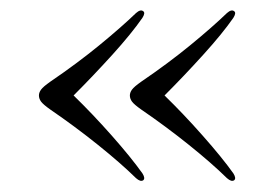

<svg xmlns="http://www.w3.org/2000/svg" viewBox="-20 -413 511 360"><path d="M53 -234Q53 -239.5 57 -245Q61 -250.5 74.5 -260Q124.5 -294 166 -328Q207.5 -362 235 -388.5Q243.5 -396 248.5 -392Q253 -389 247 -379.5Q226.5 -350 190.8 -310.5Q155 -271 118 -234Q153.5 -199.5 189.8 -158.5Q226 -117.5 247 -88Q253 -78.5 248.5 -75Q243.5 -71.5 235 -79Q206.5 -107 163.5 -141.5Q120.5 -176 74.5 -207.5Q61 -217 57 -222.5Q53 -228 53 -234ZM223.5 -234Q223.5 -239.5 227.5 -245Q231.5 -250.5 245 -260Q295 -294 336.5 -328Q378 -362 405.5 -388.5Q414 -396 419 -392Q423.5 -389 417.5 -379.5Q397 -350 361.2 -310.5Q325.5 -271 288.5 -234Q324 -199.5 360.2 -158.5Q396.5 -117.5 417.5 -88Q423.5 -78.5 419 -75Q414 -71.5 405.5 -79Q377 -107 334 -141.5Q291 -176 245 -207.5Q231.5 -217 227.5 -222.5Q223.5 -228 223.5 -234Z"/></svg>

Font: Fraunces 72pt S000 Light
Style: Regular
Weight: 300
Version: Version 1.000; ttfautohint (v1.8.3)